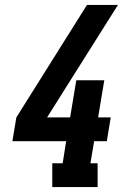

<svg xmlns="http://www.w3.org/2000/svg" viewBox="-20 -755 540 775"><path d="M191 0V-96H233L247 -185H30L46 -281L331 -735H456L364 -589L170 -281H263L288 -431H401L376 -281H427L411 -185H360L345 -96H374V0Z"/></svg>

Font: Iosevka Curly Slab Oblique
Style: Bold
Weight: 700
Italic angle: -9°
Monospace: yes
Designer: Belleve Invis
Foundry: Belleve Invis
Version: Version 11.1.0; ttfautohint (v1.8.3)